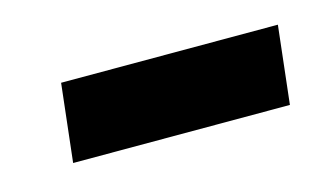

<svg xmlns="http://www.w3.org/2000/svg" viewBox="-31 -164 403 231"><g transform="rotate(-15 170.5 -48.5)"><path d="M40 0 51 -97H321L310 0Z"/></g></svg>

Font: Noto Sans Arabic Blk
Style: Regular
Weight: 900
Designer: Monotype Design Team, Nadine Chahine, Nizar Qandah and Khaled Hosny
Foundry: Monotype Imaging Inc.
Version: Version 2.012; ttfautohint (v1.8.4.7-5d5b)